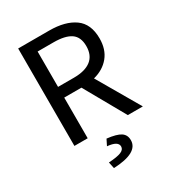

<svg xmlns="http://www.w3.org/2000/svg" viewBox="-225 -848 1117 1227"><g transform="rotate(-30 334.0 -235.0)"><path d="M102 -719H331Q449 -719 517 -670.5Q585 -622 585 -515Q585 -434 542.5 -382Q500 -330 426 -311L607 0H496L327 -300H200V0H102ZM487 -515Q487 -582 445 -611Q403 -640 317 -640H200V-379H317Q400 -379 443.5 -413Q487 -447 487 -515ZM359 152Q359 113 281 106L303 62Q374 70 403.5 89.5Q433 109 433 148Q433 241 250 249L240 202Q304 198 331.5 186.5Q359 175 359 152Z"/></g></svg>

Font: Nebula Sans Medium
Style: Regular
Weight: 500
Designer: Paul D. Hunt for Adobe (as Source Sans)
Foundry: Nebula Entertainment & Broadcasting LLC
Version: Version 1.010